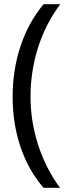

<svg xmlns="http://www.w3.org/2000/svg" viewBox="-20 -734 336 912"><path d="M40 -273.9Q40 -403.3 77.9 -516.1Q115.7 -628.9 187 -713.9H266.1Q195.8 -619.6 160.4 -506.8Q125 -394 125 -274.9Q125 -157.7 161.1 -45.9Q197.3 65.9 265.1 158.2H187Q115.2 75.2 77.6 -35.6Q40 -146.5 40 -273.9Z"/></svg>

Font: f02034202
Style: Regular
Weight: 400
Foundry: Ascender Corporation
Version: Version 1.10